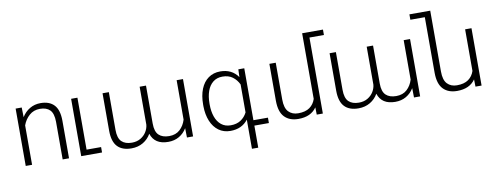

<svg xmlns="http://www.w3.org/2000/svg" viewBox="-73 -1145 4508 1742"><g transform="rotate(-10 2181.0 -273.5)"><path d="M139.6 -363.3V0H81.1V-528.3H137.2L139.2 -439Q167.5 -485.4 211.9 -511.7Q256.3 -538.1 311.5 -538.1Q392.6 -538.1 436 -492.2Q479.5 -446.3 480 -346.7V0H421.4V-346.7Q420.9 -423.3 389.2 -455.6Q357.4 -487.8 296.9 -487.8Q239.3 -487.8 199 -452.1Q158.7 -416.5 139.6 -363.3Z M784.2 -49.8V0H592.3V-528.3H650.4V-49.8Z M1564.5 -165V-528.3H1623V0H1566.4L1564.9 -85.9Q1537.6 -41 1494.1 -15.6Q1450.7 9.8 1393.6 9.8Q1268.6 9.8 1235.4 -92.8Q1209 -45.9 1162.4 -18.1Q1115.7 9.8 1054.7 9.8Q970.2 9.8 926.3 -36.4Q882.3 -82.5 881.8 -181.6V-528.3H939.9V-181.2Q939.9 -104.5 972.9 -72.5Q1005.9 -40.5 1066.9 -40.5Q1113.8 -40.5 1148.2 -61.3Q1182.6 -82 1201.7 -113.8Q1220.7 -145.5 1223.6 -178.7V-528.3H1282.2V-178.7Q1282.2 -104 1315.7 -72.3Q1349.1 -40.5 1410.6 -40.5Q1472.2 -40.5 1510.3 -75.9Q1548.3 -111.3 1564.5 -165Z M2321.3 0H2187.5V203.1H2129.4V-65.4Q2071.8 9.8 1966.3 9.8Q1904.3 9.8 1858.6 -23.4Q1813 -56.6 1788.3 -116.2Q1763.7 -175.8 1762.7 -252.9V-269Q1762.7 -351.1 1787.1 -411.6Q1811.5 -472.2 1857.7 -505.1Q1903.8 -538.1 1967.3 -538.1Q2073.2 -538.1 2130.4 -457L2132.8 -528.3H2187.5V-49.8H2321.3ZM2129.4 -131.8V-389.6Q2108.9 -433.1 2072 -460.7Q2035.2 -488.3 1978.5 -488.3Q1926.8 -488.3 1891.4 -459.7Q1856 -431.2 1838.6 -381.6Q1821.3 -332 1821.3 -269V-258.8Q1821.3 -195.8 1838.6 -146.2Q1856 -96.7 1891.1 -68.4Q1926.3 -40 1977.5 -40Q2032.7 -40 2070.3 -64.7Q2107.9 -89.4 2129.4 -131.8Z M2951.7 -700.2H2818.4V0H2762.2L2760.7 -66.9Q2708 9.8 2592.8 9.8Q2511.2 9.8 2465.3 -37.8Q2419.4 -85.4 2418.9 -188V-528.3H2477.5V-189.5Q2477.5 -110.4 2511 -75.7Q2544.4 -41 2599.6 -41Q2666 -41 2705.1 -68.8Q2744.1 -96.7 2759.8 -145V-750H2951.7Z M3656.2 -165V-528.3H3714.8V0H3658.2L3656.7 -85.9Q3629.4 -41 3585.9 -15.6Q3542.5 9.8 3485.4 9.8Q3360.4 9.8 3327.1 -92.8Q3300.8 -45.9 3254.2 -18.1Q3207.5 9.8 3146.5 9.8Q3062 9.8 3018.1 -36.4Q2974.1 -82.5 2973.6 -181.6V-528.3H3031.7V-181.2Q3031.7 -104.5 3064.7 -72.5Q3097.7 -40.5 3158.7 -40.5Q3205.6 -40.5 3240 -61.3Q3274.4 -82 3293.5 -113.8Q3312.5 -145.5 3315.4 -178.7V-528.3H3374V-178.7Q3374 -104 3407.5 -72.3Q3440.9 -40.5 3502.4 -40.5Q3564 -40.5 3602.1 -75.9Q3640.1 -111.3 3656.2 -165Z M4280.8 -528.3V0H4224.6L4223.1 -66.9Q4170.4 9.8 4055.2 9.8Q3973.6 9.8 3927.7 -37.8Q3881.8 -85.4 3881.3 -188V-700.2H3748V-750H3939.9V-189.5Q3939.9 -110.4 3973.4 -75.7Q4006.8 -41 4062 -41Q4128.4 -41 4167.5 -68.8Q4206.5 -96.7 4222.2 -145V-528.3Z"/></g></svg>

Font: Mardoto Light
Style: Regular
Weight: 400
Designer: Christian Robertson, Vahan Hovhannisyan
Foundry: Google
Version: Version 1.000